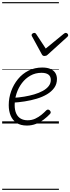

<svg xmlns="http://www.w3.org/2000/svg" viewBox="-20 -1145 652 1780"><path d="M229 19Q171 19 134 -5.5Q97 -30 79 -72.5Q61 -115 61 -170Q61 -237 83.5 -299.5Q106 -362 147 -412Q188 -462 245 -490.5Q302 -519 372 -519Q419 -519 449.5 -505Q480 -491 494 -467Q508 -443 508 -413Q508 -366 483 -331Q458 -296 416 -271Q374 -246 320.5 -230Q267 -214 209.5 -205Q152 -196 97 -193L107 -238Q155 -241 204 -249Q253 -257 297 -270Q341 -283 376 -302Q411 -321 431 -346.5Q451 -372 451 -404Q451 -437 429 -453.5Q407 -470 365 -470Q308 -470 262 -444Q216 -418 183.5 -375Q151 -332 133.5 -279Q116 -226 116 -171Q116 -124 130.5 -92.5Q145 -61 172 -45.5Q199 -30 236 -30Q275 -30 307 -45Q339 -60 364.5 -81Q390 -102 409 -122Q418 -130 426 -129Q434 -128 441 -122Q448 -115 450 -106.5Q452 -98 444 -89Q419 -62 386 -37Q353 -12 313.5 3.5Q274 19 229 19ZM590 -840Q598 -840 605 -833.5Q612 -827 612 -819Q612 -813 609.5 -809.5Q607 -806 603 -802L423 -639Q415 -631 407.5 -628.5Q400 -626 392 -626Q385 -626 379 -629Q373 -632 368 -641L279 -804Q276 -808 274.5 -812Q273 -816 273 -820Q273 -829 282 -834.5Q291 -840 297 -840Q304 -840 308 -837.5Q312 -835 315 -830L404 -695L569 -830Q576 -835 580 -837.5Q584 -840 590 -840ZM0 605H526V615H0ZM0 -20H526V0H0ZM0 -505H526V-500H0ZM0 -1125H526V-1115H0Z"/></svg>

Font: Playwrite CU Guides
Style: Regular
Weight: 400
Designer: Veronika Burian, José Scaglione
Foundry: TypeTogether
Version: Version 1.003